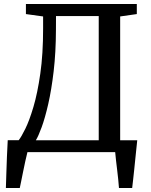

<svg xmlns="http://www.w3.org/2000/svg" viewBox="-20 -763 758 963"><path d="M9.5 180Q10.7 144.8 11.9 104.8Q13.1 64.9 14.8 22.7Q16.6 -19.4 18.8 -59.9H73.8Q86.7 -75.8 107 -117Q127.3 -158.2 147.7 -226.8Q168.1 -295.5 182.1 -393.3Q196.2 -491.2 196.2 -620V-680.5L110 -692.4V-743H666.2V-692.4L582.7 -680.5V-59.6H668.4Q666.3 -39.6 663.8 -15.5Q661.2 8.6 658.6 34.6Q656.1 60.6 653.3 86.6Q650.4 112.7 647.9 136.6Q645.4 160.5 642.9 180H576.7Q575.5 159.8 572.9 136.2Q570.4 112.6 567.5 88.3Q564.5 64 561.9 41.3Q559.2 18.6 557.7 0H117.6Q112.8 18.2 107.1 44.7Q101.5 71.2 95.8 98.7Q90.2 126.2 85.8 148.3Q81.4 170.5 79.2 180ZM159.8 -59.6H475.2V-682.4H260.9L260.6 -614Q260.2 -499.9 249.2 -406.1Q238.2 -312.3 222 -241.4Q205.7 -170.4 188.8 -124.4Q171.9 -78.5 159.8 -59.6Z"/></svg>

Font: Merriweather Light
Style: Regular
Weight: 300
Designer: Eben Sorkin
Foundry: Eben Sorkin
Version: Version 2.100